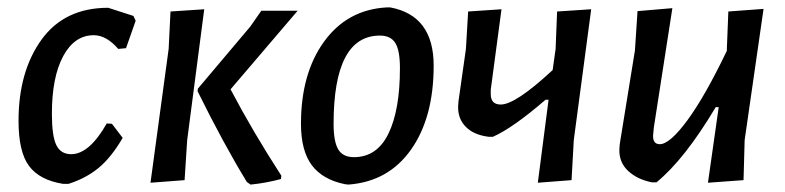

<svg xmlns="http://www.w3.org/2000/svg" viewBox="-20 -489 2117 518"><path d="M272 -468 340 -446 346 -433 320 -359 299 -357Q267 -394 233 -394Q181 -394 150.5 -337.5Q120 -281 120 -182Q120 -122 132 -97.5Q144 -73 172 -73Q221 -73 268 -156L282 -155L311 -117Q280 -64 246 -36Q212 -8 165 7H150Q87 -3 58.5 -41Q30 -79 30 -163Q30 -296 92 -382Q154 -468 272 -468Z M386 4 435 -357 440 -458 531 -464 485 -111 478 -3ZM783 -460 602 -248Q662 -134 739 -15L738 -6Q697 5 656 9L646 2Q582 -103 513 -243L514 -250L655 -417L685 -460Z M1023 -469H1033Q1150 -447 1150 -312Q1150 -172 1089 -85.5Q1028 1 920 9L911 8Q851 -4 821.5 -43Q792 -82 792 -155Q792 -291 854.5 -377Q917 -463 1023 -469ZM1005 -393Q880 -393 880 -155Q880 -107 892.5 -86Q905 -65 935 -65Q997 -65 1028 -128.5Q1059 -192 1059 -305Q1059 -353 1046.5 -373Q1034 -393 1005 -393Z M1333 -464 1304 -247V-235Q1304 -207 1331 -207Q1371 -207 1471 -300L1479 -357L1483 -458L1575 -464L1528 -111L1522 -3L1431 4L1460 -220H1452Q1364 -144 1310 -120H1298Q1258 -125 1236.5 -147Q1215 -169 1216 -202L1217 -216L1237 -357L1243 -458Z M1794 -467 1744 -145 1742 -124Q1741 -100 1760 -100Q1787 -100 1834.5 -164.5Q1882 -229 1941 -352V-357L1945 -458L2040 -465L1989 -111L1986 -3L1890 4L1919 -200H1911Q1827 -59 1751 3H1739Q1699 -5 1674.5 -28Q1650 -51 1651 -86L1652 -100L1693 -353L1700 -459Z"/></svg>

Font: Alegreya Sans SC Medium
Style: Italic
Weight: 500
Italic angle: -7°
Designer: Juan Pablo del Peral
Foundry: Huerta Tipografica
Version: Version 2.007